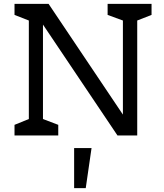

<svg xmlns="http://www.w3.org/2000/svg" viewBox="-20 -700 848 992"><path d="M763 -680V-623L689 -594V0H587L202 -573V-85L281 -55V0H55V-55L129 -85V-594L55 -623V-680H231L615 -108V-594L536 -623V-680ZM363 65H453L423 272H363Z"/></svg>

Font: Rhodium Libre
Style: Regular
Weight: 400
Designer: James Puckett
Foundry: Dunwich Type Founders
Version: Version 1.001; ttfautohint (v1.3)